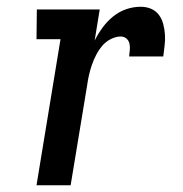

<svg xmlns="http://www.w3.org/2000/svg" viewBox="-20 -548 540 568"><path d="M88 0 159 -432H88L89 -520H275L260 -428Q270 -448 283.5 -466.5Q297 -485 315 -499.5Q333 -514 354 -521Q375 -528 396 -528Q413 -528 427 -522Q441 -516 450 -504Q459 -492 463 -476.5Q467 -461 468 -445.5Q469 -430 467 -413.5Q465 -397 463 -381H362Q363 -390 364 -400Q365 -410 363 -419Q361 -428 354 -434Q347 -440 337 -440Q323 -440 308 -432.5Q293 -425 282.5 -412.5Q272 -400 264.5 -385.5Q257 -371 252 -356.5Q247 -342 243.5 -327Q240 -312 238 -297L189 0Z"/></svg>

Font: Iosevka Curly Slab Semibold
Style: Italic
Weight: 600
Italic angle: -9°
Monospace: yes
Designer: Belleve Invis
Foundry: Belleve Invis
Version: Version 22.1.2; ttfautohint (v1.8.4)